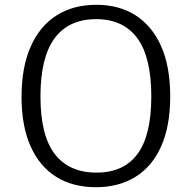

<svg xmlns="http://www.w3.org/2000/svg" viewBox="-20 -772 802 802"><path d="M381 10Q284 10 214.5 -33.5Q145 -77 107.5 -161.5Q70 -246 70 -367Q70 -491 108 -577Q146 -663 216 -707.5Q286 -752 382 -752Q478 -752 547 -707.5Q616 -663 653.5 -578Q691 -493 691 -369Q691 -247 654 -162.5Q617 -78 547 -34Q477 10 381 10ZM383 -51Q497 -51 554.5 -129Q612 -207 612 -369Q612 -533 553.5 -612.5Q495 -692 382 -692Q267 -692 208 -612Q149 -532 149 -369Q149 -207 208.5 -129Q268 -51 383 -51Z"/></svg>

Font: Libre Franklin Light
Style: Regular
Weight: 300
Designer: Pablo Impallari, Rodrigo Fuenzalida, Nhung Nguyen
Foundry: Impallari Type
Version: Version 3.000